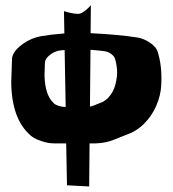

<svg xmlns="http://www.w3.org/2000/svg" viewBox="-20 -585 647 718"><path d="M385.7 -220.7Q404.8 -241.2 412.1 -271Q419.4 -300.8 417.7 -323.2Q416 -345.7 410.2 -365.2Q407.7 -374 397 -382.3Q386.2 -390.6 373.5 -393.1Q355 -396 318.4 -398.9L316.4 -186.5Q325.2 -188 333 -191.4L363.3 -203.6Q377 -210.9 385.7 -220.7ZM569.3 -392.6Q577.6 -366.7 581.3 -335.7Q585 -304.7 583 -266.6Q581.1 -228.5 564.5 -189.7Q547.9 -150.9 517.6 -121.1Q498.5 -102.1 472.2 -88.9L408.7 -63.5Q377 -49.8 336.9 -48.8H314.9L313.5 112.3L230.5 107.9L227.5 -48.8H182.6Q160.2 -48.8 134.5 -57.4Q108.9 -65.9 94.7 -78.1Q22.9 -140.1 22 -278.8L24.9 -363.3Q24.9 -370.6 27.3 -377Q36.1 -400.4 67.1 -421.9Q98.1 -443.4 133.3 -449.7Q171.4 -456.1 220.7 -460L219.2 -543.5Q246.6 -534.2 270.5 -533.2Q279.3 -532.2 291.5 -540.3Q303.7 -548.3 311.5 -556.6L319.8 -565.4L318.8 -460.9Q425.3 -455.6 493.7 -444.8Q519 -440.4 541.3 -425Q563.5 -409.7 569.3 -392.6ZM221.7 -397.9Q211.9 -397.5 199.7 -395.5Q182.1 -391.6 167.5 -380.4Q152.8 -369.1 148.9 -356.9Q147.9 -353 147.9 -349.6V-349.1L146.5 -304.7Q147.5 -230 181.2 -198.7Q187.5 -192.9 199.5 -189Q211.4 -185.1 222.2 -185.1H223.6H225.6Z"/></svg>

Font: Some Time Later
Style: Regular
Weight: 400
Version: Version 003.300